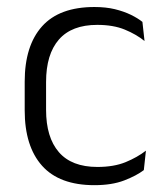

<svg xmlns="http://www.w3.org/2000/svg" viewBox="-20 -518 472 548"><path d="M249.5 10.5Q149.5 10.5 100 -45Q50.5 -100.5 50.5 -203V-285Q50.5 -387.5 100 -442.8Q149.5 -498 249.5 -498Q282 -498 307.8 -491.8Q333.5 -485.5 353.5 -475.8Q373.5 -466 386.5 -455.5L392.5 -401Q369 -420 336.2 -433.5Q303.5 -447 257.5 -447Q184.5 -447 148 -405Q111.5 -363 111.5 -284V-204.5Q111.5 -126 148 -83.8Q184.5 -41.5 258 -41.5Q305 -41.5 338.5 -55.2Q372 -69 396.5 -88L390.5 -32.5Q369.5 -16.5 334.5 -3Q299.5 10.5 249.5 10.5Z"/></svg>

Font: Anek Odia Light
Style: Regular
Weight: 300
Designer: Yesha Goshar & Mahesh Sahu (Odia), Yesha Goshar (Latin)
Foundry: Ek Type
Version: Version 1.003